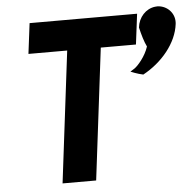

<svg xmlns="http://www.w3.org/2000/svg" viewBox="-53 -791 862 854"><g transform="rotate(-5 378.0 -364.0)"><path d="M755 -653C760 -696 730 -731 690 -737C683 -738 679 -738 670 -737C629 -732 596 -697 591 -651C599 -617 608 -586 619 -564C605 -520 570 -481 555 -471L536 -459L554 -452C567 -447 579 -444 592 -441C677 -487 745 -568 755 -653ZM108 -713 91 -577H264L192 10H342L414 -577H571L588 -713Z"/></g></svg>

Font: Bluebird
Style: SfBdNrwObl
Weight: 700
Designer: Jasper
Foundry: Cannot Into Space Fonts
Version: Version 0.98